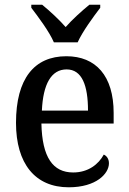

<svg xmlns="http://www.w3.org/2000/svg" viewBox="-20 -786 547 816"><path d="M209 -606H310C330 -651 377 -715 406 -753V-766H360C328 -740 287 -703 259 -671C231 -703 191 -740 159 -766H113V-753C142 -715 190 -651 209 -606ZM272 10C389 10 443 -48 443 -92C443 -111 433 -124 421 -129C399 -88 355 -53 291 -53C205 -53 159 -117 156 -261H463V-306C463 -464 387 -547 262 -547C126 -547 48 -452 48 -264C48 -91 129 10 272 10ZM354 -316H158C163 -429 198 -491 263 -491C329 -491 354 -422 354 -316Z"/></svg>

Font: Noto Serif Tamil SemiCondensed Medium
Style: Regular
Weight: 500
Width: 4
Designer: Indian Type Foundry, Tom Grace, and the Monotype Design Team
Foundry: Monotype Imaging Inc.
Version: Version 2.004